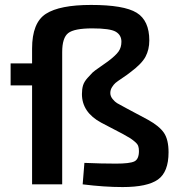

<svg xmlns="http://www.w3.org/2000/svg" viewBox="-20 -747 731 778"><path d="M579 -262Q626 -236 644.5 -208.5Q663 -181 663 -130Q663 -50 620 -19.5Q577 11 477 11Q403 11 315 0L322 -87Q391 -84 450 -84Q506 -84 524.5 -93Q543 -102 543 -135Q543 -147 540 -155.5Q537 -164 525.5 -173.5Q514 -183 507.5 -187Q501 -191 478 -204L390 -250Q312 -292 312 -366Q312 -386 316.5 -401Q321 -416 335 -431.5Q349 -447 355 -453Q361 -459 386.5 -476.5Q412 -494 417 -498Q449 -522 460.5 -538.5Q472 -555 472 -578Q472 -605 449 -618.5Q426 -632 354 -632Q281 -632 256.5 -613Q232 -594 232 -536V0H110V-401H23V-490H110V-550Q110 -655 166 -691Q222 -727 349 -727Q482 -727 533.5 -695.5Q585 -664 585 -583Q585 -546 569.5 -517Q554 -488 508 -454Q497 -445 476 -431Q455 -417 448 -411Q441 -405 434 -394Q427 -383 427 -370Q427 -357 436.5 -345.5Q446 -334 454.5 -329Q463 -324 491 -309Z"/></svg>

Font: Exo 2 Semi Bold
Style: Regular
Weight: 600
Designer: Natanael Gama
Version: Version 1.001;PS 001.001;hotconv 1.0.88;makeotf.lib2.5.64775